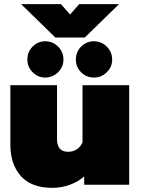

<svg xmlns="http://www.w3.org/2000/svg" viewBox="-20 -891 678 926"><path d="M82 -871H274L318 -821L362 -871H554L389 -710H247ZM112 -604Q112 -641 137.5 -666.5Q163 -692 198 -692Q234 -692 260 -666.5Q286 -641 286 -604Q286 -568 260 -542.5Q234 -517 198 -517Q163 -517 137.5 -542.5Q112 -568 112 -604ZM346 -604Q346 -641 371.5 -666.5Q397 -692 433 -692Q469 -692 495 -666Q521 -640 521 -604Q521 -568 495 -542.5Q469 -517 433 -517Q397 -517 371.5 -542Q346 -567 346 -604ZM30 -193V-480H255V-221Q255 -159 308 -159Q356 -159 378 -204V-480H603V0H386V-40Q356 -14 316 0.5Q276 15 232 15Q131 15 80.5 -42Q30 -99 30 -193Z"/></svg>

Font: Prompt Black
Style: Regular
Weight: 900
Designer: Katatrad Team
Foundry: CadsonDemak
Version: Version 1.001